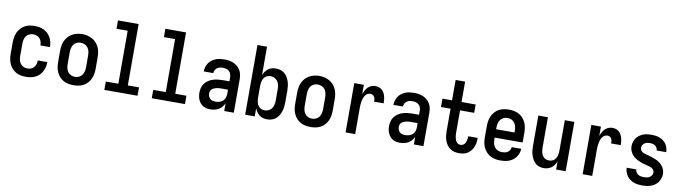

<svg xmlns="http://www.w3.org/2000/svg" viewBox="-35 -1360 7069 1994"><g transform="rotate(10 3500.0 -363.5)"><path d="M247 8Q220 8 193.5 3Q167 -2 143.5 -15.5Q120 -29 101.5 -49.5Q83 -70 72 -94.5Q61 -119 56.5 -146Q52 -173 52 -200V-320Q52 -347 56.5 -374Q61 -401 72 -425.5Q83 -450 101.5 -470.5Q120 -491 143.5 -504.5Q167 -518 193.5 -523Q220 -528 247 -528Q273 -528 298 -523.5Q323 -519 346 -508Q369 -497 387.5 -479Q406 -461 418 -438.5Q430 -416 436 -391Q442 -366 442 -341Q442 -341 442 -340.5Q442 -340 442 -339H341Q341 -339 341 -339.5Q341 -340 341 -340Q341 -360 335.5 -378.5Q330 -397 317 -412Q304 -427 285.5 -433.5Q267 -440 247 -440Q226 -440 206 -430.5Q186 -421 173.5 -403Q161 -385 157 -363.5Q153 -342 153 -320V-200Q153 -178 157 -156.5Q161 -135 173.5 -117Q186 -99 206 -89.5Q226 -80 247 -80Q267 -80 285.5 -86.5Q304 -93 317 -108Q330 -123 335.5 -141.5Q341 -160 341 -180Q341 -180 341 -180.5Q341 -181 341 -181H442Q442 -180 442 -179.5Q442 -179 442 -179Q442 -154 436 -129Q430 -104 418 -81.5Q406 -59 387.5 -41Q369 -23 346 -12Q323 -1 298 3.5Q273 8 247 8Z M750 8Q723 8 696 3Q669 -2 645 -15Q621 -28 602.5 -48.5Q584 -69 572.5 -94Q561 -119 556.5 -146Q552 -173 552 -200V-320Q552 -347 556.5 -374Q561 -401 572.5 -426Q584 -451 602.5 -471.5Q621 -492 645 -505Q669 -518 696 -524.5Q723 -531 750 -531Q777 -531 804 -524.5Q831 -518 855 -505Q879 -492 897.5 -471.5Q916 -451 927.5 -426Q939 -401 943.5 -374Q948 -347 948 -320V-200Q948 -173 943.5 -146Q939 -119 927.5 -94Q916 -69 897.5 -48.5Q879 -28 855 -15Q831 -2 804 3Q777 8 750 8ZM750 -80Q772 -80 792.5 -89.5Q813 -99 825.5 -117Q838 -135 842.5 -156.5Q847 -178 847 -200V-320Q847 -342 842.5 -364Q838 -386 825 -404Q812 -422 791.5 -431Q771 -440 749 -440Q727 -440 706.5 -430.5Q686 -421 674 -403Q662 -385 657.5 -363.5Q653 -342 653 -320V-200Q653 -178 657.5 -156.5Q662 -135 674.5 -117Q687 -99 707.5 -89.5Q728 -80 750 -80Z M1075 0V-88H1207V-647H1089V-735H1307V-88H1425V0Z M1575 0V-88H1707V-647H1589V-735H1807V-88H1925V0Z M2193 8Q2174 8 2154.5 4.5Q2135 1 2118 -9Q2101 -19 2088 -34Q2075 -49 2067 -67Q2059 -85 2055.5 -104Q2052 -123 2052 -143Q2052 -169 2058.5 -194.5Q2065 -220 2081 -241Q2097 -262 2119 -276.5Q2141 -291 2166 -299Q2191 -307 2217 -310Q2243 -313 2269 -313H2339V-354Q2339 -372 2333.5 -389Q2328 -406 2314.5 -418Q2301 -430 2283.5 -435Q2266 -440 2249 -440Q2232 -440 2216 -436.5Q2200 -433 2187 -423.5Q2174 -414 2166.5 -399Q2159 -384 2159 -368Q2159 -368 2159 -368Q2159 -368 2159 -368H2058Q2058 -368 2058 -368Q2058 -368 2058 -368Q2058 -391 2065 -414Q2072 -437 2085 -456.5Q2098 -476 2116.5 -490Q2135 -504 2157 -513Q2179 -522 2202 -525Q2225 -528 2249 -528Q2273 -528 2297.5 -524.5Q2322 -521 2344.5 -511Q2367 -501 2386 -485Q2405 -469 2417.5 -448Q2430 -427 2435 -402.5Q2440 -378 2440 -354V0H2339V-81Q2330 -60 2315 -42.5Q2300 -25 2280.5 -13.5Q2261 -2 2238.5 3Q2216 8 2193 8ZM2233 -80Q2254 -80 2274.5 -86Q2295 -92 2310 -105.5Q2325 -119 2332 -139Q2339 -159 2339 -180V-225H2269Q2256 -225 2243 -224Q2230 -223 2217.5 -220Q2205 -217 2193.5 -212Q2182 -207 2172 -198.5Q2162 -190 2157.5 -178Q2153 -166 2153 -153Q2153 -137 2158.5 -122.5Q2164 -108 2175.5 -97.5Q2187 -87 2202.5 -83.5Q2218 -80 2233 -80Z M2792 8Q2770 8 2749 2.5Q2728 -3 2711 -16Q2694 -29 2681.5 -47Q2669 -65 2661 -85V0H2560V-735H2661V-435Q2669 -455 2681.5 -473Q2694 -491 2711 -504Q2728 -517 2749 -522.5Q2770 -528 2792 -528Q2816 -528 2840 -521Q2864 -514 2883 -498Q2902 -482 2914.5 -461Q2927 -440 2934.5 -416.5Q2942 -393 2945 -368.5Q2948 -344 2948 -320V-200Q2948 -176 2945 -151.5Q2942 -127 2934.5 -103.5Q2927 -80 2914.5 -59Q2902 -38 2883 -22Q2864 -6 2840 1Q2816 8 2792 8ZM2751 -80Q2773 -80 2793 -89.5Q2813 -99 2825.5 -117Q2838 -135 2842.5 -156.5Q2847 -178 2847 -200V-320Q2847 -342 2842.5 -363.5Q2838 -385 2825.5 -403Q2813 -421 2793 -430.5Q2773 -440 2751 -440Q2737 -440 2723 -436Q2709 -432 2698 -423Q2687 -414 2679.5 -401.5Q2672 -389 2668 -375.5Q2664 -362 2662.5 -348Q2661 -334 2661 -320V-200Q2661 -186 2662.5 -172Q2664 -158 2668 -144.5Q2672 -131 2679.5 -118.5Q2687 -106 2698 -97Q2709 -88 2723 -84Q2737 -80 2751 -80Z M3250 8Q3223 8 3196 3Q3169 -2 3145 -15Q3121 -28 3102.5 -48.5Q3084 -69 3072.5 -94Q3061 -119 3056.5 -146Q3052 -173 3052 -200V-320Q3052 -347 3056.5 -374Q3061 -401 3072.5 -426Q3084 -451 3102.5 -471.5Q3121 -492 3145 -505Q3169 -518 3196 -524.5Q3223 -531 3250 -531Q3277 -531 3304 -524.5Q3331 -518 3355 -505Q3379 -492 3397.5 -471.5Q3416 -451 3427.5 -426Q3439 -401 3443.5 -374Q3448 -347 3448 -320V-200Q3448 -173 3443.5 -146Q3439 -119 3427.5 -94Q3416 -69 3397.5 -48.5Q3379 -28 3355 -15Q3331 -2 3304 3Q3277 8 3250 8ZM3250 -80Q3272 -80 3292.5 -89.5Q3313 -99 3325.5 -117Q3338 -135 3342.5 -156.5Q3347 -178 3347 -200V-320Q3347 -342 3342.5 -364Q3338 -386 3325 -404Q3312 -422 3291.5 -431Q3271 -440 3249 -440Q3227 -440 3206.5 -430.5Q3186 -421 3174 -403Q3162 -385 3157.5 -363.5Q3153 -342 3153 -320V-200Q3153 -178 3157.5 -156.5Q3162 -135 3174.5 -117Q3187 -99 3207.5 -89.5Q3228 -80 3250 -80Z M3619 0V-520H3720V-420Q3726 -440 3736.5 -459.5Q3747 -479 3762 -495Q3777 -511 3797.5 -519.5Q3818 -528 3840 -528Q3859 -528 3877 -522.5Q3895 -517 3909.5 -504.5Q3924 -492 3933 -475.5Q3942 -459 3947 -441Q3952 -423 3954 -404Q3956 -385 3956 -366H3855Q3855 -379 3853.5 -391.5Q3852 -404 3846 -415.5Q3840 -427 3828.5 -433.5Q3817 -440 3805 -440Q3787 -440 3772 -431Q3757 -422 3748 -407.5Q3739 -393 3733.5 -376.5Q3728 -360 3725 -343.5Q3722 -327 3721 -310Q3720 -293 3720 -276V0Z M4193 8Q4174 8 4154.5 4.5Q4135 1 4118 -9Q4101 -19 4088 -34Q4075 -49 4067 -67Q4059 -85 4055.5 -104Q4052 -123 4052 -143Q4052 -169 4058.5 -194.5Q4065 -220 4081 -241Q4097 -262 4119 -276.5Q4141 -291 4166 -299Q4191 -307 4217 -310Q4243 -313 4269 -313H4339V-354Q4339 -372 4333.5 -389Q4328 -406 4314.5 -418Q4301 -430 4283.5 -435Q4266 -440 4249 -440Q4232 -440 4216 -436.5Q4200 -433 4187 -423.5Q4174 -414 4166.5 -399Q4159 -384 4159 -368Q4159 -368 4159 -368Q4159 -368 4159 -368H4058Q4058 -368 4058 -368Q4058 -368 4058 -368Q4058 -391 4065 -414Q4072 -437 4085 -456.5Q4098 -476 4116.5 -490Q4135 -504 4157 -513Q4179 -522 4202 -525Q4225 -528 4249 -528Q4273 -528 4297.5 -524.5Q4322 -521 4344.5 -511Q4367 -501 4386 -485Q4405 -469 4417.5 -448Q4430 -427 4435 -402.5Q4440 -378 4440 -354V0H4339V-81Q4330 -60 4315 -42.5Q4300 -25 4280.5 -13.5Q4261 -2 4238.5 3Q4216 8 4193 8ZM4233 -80Q4254 -80 4274.5 -86Q4295 -92 4310 -105.5Q4325 -119 4332 -139Q4339 -159 4339 -180V-225H4269Q4256 -225 4243 -224Q4230 -223 4217.5 -220Q4205 -217 4193.5 -212Q4182 -207 4172 -198.5Q4162 -190 4157.5 -178Q4153 -166 4153 -153Q4153 -137 4158.5 -122.5Q4164 -108 4175.5 -97.5Q4187 -87 4202.5 -83.5Q4218 -80 4233 -80Z M4815 8Q4790 8 4765.5 2Q4741 -4 4721 -18.5Q4701 -33 4686.5 -54Q4672 -75 4664 -98.5Q4656 -122 4653 -147Q4650 -172 4650 -197V-432H4549V-520H4650V-735H4750V-520H4899V-432H4750V-197Q4750 -185 4751 -172.5Q4752 -160 4754.5 -147.5Q4757 -135 4761 -123.5Q4765 -112 4772.5 -102Q4780 -92 4791.5 -86Q4803 -80 4815 -80Q4826 -80 4836.5 -84Q4847 -88 4854.5 -95.5Q4862 -103 4867 -113Q4872 -123 4874.5 -133.5Q4877 -144 4878.5 -155Q4880 -166 4880 -177Q4880 -178 4880 -179.5Q4880 -181 4880 -182H4980Q4980 -179 4980 -176.5Q4980 -174 4980 -172Q4980 -149 4976 -126Q4972 -103 4962.5 -82Q4953 -61 4938 -43Q4923 -25 4903.5 -13Q4884 -1 4861 3.5Q4838 8 4815 8Z M5252 8Q5225 8 5197.5 3Q5170 -2 5146 -15Q5122 -28 5103.5 -48.5Q5085 -69 5073 -93.5Q5061 -118 5056.5 -145.5Q5052 -173 5052 -200V-320Q5052 -347 5056.5 -374Q5061 -401 5072.5 -426Q5084 -451 5102.5 -471.5Q5121 -492 5145 -505Q5169 -518 5196 -523Q5223 -528 5250 -528Q5277 -528 5304 -523Q5331 -518 5355 -505Q5379 -492 5397.5 -471.5Q5416 -451 5427.5 -426Q5439 -401 5443.5 -374Q5448 -347 5448 -320V-216H5153V-200Q5153 -178 5157.5 -156Q5162 -134 5175 -116Q5188 -98 5209 -89Q5230 -80 5252 -80Q5268 -80 5284 -83Q5300 -86 5313.5 -95Q5327 -104 5335.5 -118Q5344 -132 5345 -149H5446Q5444 -125 5436.5 -103Q5429 -81 5415.5 -62Q5402 -43 5383.5 -29Q5365 -15 5343 -6.5Q5321 2 5298 5Q5275 8 5252 8ZM5347 -304V-320Q5347 -342 5342.5 -363.5Q5338 -385 5325.5 -403Q5313 -421 5292.5 -430.5Q5272 -440 5250 -440Q5228 -440 5207.5 -430.5Q5187 -421 5174.5 -403Q5162 -385 5157.5 -363.5Q5153 -342 5153 -320V-304Z M5709 8Q5685 8 5661.5 0.5Q5638 -7 5620.5 -23Q5603 -39 5591 -60.5Q5579 -82 5572 -105Q5565 -128 5562.5 -152Q5560 -176 5560 -200V-520H5661V-200Q5661 -186 5662.5 -172Q5664 -158 5668 -144.5Q5672 -131 5679.5 -118.5Q5687 -106 5697.5 -97Q5708 -88 5722 -84Q5736 -80 5750 -80Q5764 -80 5778 -84Q5792 -88 5802.5 -97Q5813 -106 5820.5 -118.5Q5828 -131 5832 -144.5Q5836 -158 5837.5 -172Q5839 -186 5839 -200V-520H5940V0H5839V-85Q5831 -65 5819 -47Q5807 -29 5789.5 -16.5Q5772 -4 5751 2Q5730 8 5709 8Z M6119 0V-520H6220V-420Q6226 -440 6236.5 -459.5Q6247 -479 6262 -495Q6277 -511 6297.5 -519.5Q6318 -528 6340 -528Q6359 -528 6377 -522.5Q6395 -517 6409.5 -504.5Q6424 -492 6433 -475.5Q6442 -459 6447 -441Q6452 -423 6454 -404Q6456 -385 6456 -366H6355Q6355 -379 6353.5 -391.5Q6352 -404 6346 -415.5Q6340 -427 6328.5 -433.5Q6317 -440 6305 -440Q6287 -440 6272 -431Q6257 -422 6248 -407.5Q6239 -393 6233.5 -376.5Q6228 -360 6225 -343.5Q6222 -327 6221 -310Q6220 -293 6220 -276V0Z M6748 8Q6726 8 6703 5Q6680 2 6658.5 -6Q6637 -14 6618 -27.5Q6599 -41 6585.5 -60Q6572 -79 6565 -101Q6558 -123 6558 -146Q6558 -146 6558 -146Q6558 -146 6558 -146H6659Q6659 -131 6667 -117Q6675 -103 6688.5 -94.5Q6702 -86 6717.5 -83Q6733 -80 6749 -80Q6764 -80 6779.5 -82.5Q6795 -85 6808.5 -93Q6822 -101 6831 -115Q6840 -129 6840 -145Q6840 -156 6834 -167Q6828 -178 6818.5 -185Q6809 -192 6798 -196Q6787 -200 6775 -203Q6751 -209 6727.5 -215.5Q6704 -222 6681.5 -231.5Q6659 -241 6638 -254Q6617 -267 6601.5 -285.5Q6586 -304 6577 -327Q6568 -350 6568 -375Q6568 -397 6574.5 -419Q6581 -441 6593.5 -459.5Q6606 -478 6624.5 -491.5Q6643 -505 6663.5 -513.5Q6684 -522 6706.5 -525Q6729 -528 6752 -528Q6774 -528 6796 -525Q6818 -522 6839 -514Q6860 -506 6878 -492Q6896 -478 6908.5 -460Q6921 -442 6927.5 -420Q6934 -398 6934 -376Q6934 -376 6934 -376Q6934 -376 6934 -376H6833Q6833 -390 6826 -403.5Q6819 -417 6807 -425.5Q6795 -434 6780.5 -437Q6766 -440 6751 -440Q6737 -440 6722 -437Q6707 -434 6695 -425.5Q6683 -417 6675.5 -404Q6668 -391 6668 -376Q6668 -360 6678.5 -346.5Q6689 -333 6704 -326.5Q6719 -320 6734.5 -316.5Q6750 -313 6765.5 -308.5Q6781 -304 6796.5 -299Q6812 -294 6827 -288Q6842 -282 6856 -274.5Q6870 -267 6883 -257Q6896 -247 6906.5 -234.5Q6917 -222 6924.5 -208Q6932 -194 6936 -178Q6940 -162 6940 -146Q6940 -123 6932.5 -100.5Q6925 -78 6912 -59.5Q6899 -41 6880 -27.5Q6861 -14 6839 -6Q6817 2 6794.5 5Q6772 8 6748 8Z"/></g></svg>

Font: Zed Mono Semibold
Style: Regular
Weight: 600
Monospace: yes
Designer: Belleve Invis
Foundry: Belleve Invis
Version: Version 1.0.0; ttfautohint (v1.8.4)